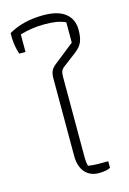

<svg xmlns="http://www.w3.org/2000/svg" viewBox="-118 -821 596 889"><g transform="rotate(-15 179.5 -376.5)"><path d="M152 -97V-468Q152 -489 157.5 -502Q163 -515 177 -527L277 -606V-704Q253 -714 230.5 -717.5Q208 -721 176 -721Q116 -721 59 -704V-620H29Q17 -655 15 -697V-722Q85 -763 182 -763Q253 -763 288 -734.5Q323 -706 323 -656Q323 -619 313.5 -597Q304 -575 277 -555L219 -511Q205 -501 201 -491Q197 -481 197 -462V-77Q197 -54 202 -36Q225 -32 249 -32H298V0Q276 10 243 10Q201 10 176.5 -18Q152 -46 152 -97Z"/></g></svg>

Font: Athiti Light
Style: Regular
Weight: 300
Designer: CadsonDemak Team
Foundry: CadsonDemak
Version: Version 1.033